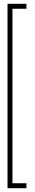

<svg xmlns="http://www.w3.org/2000/svg" viewBox="-20 -770 182 1010"><path d="M19.5 220V-750H119V-724H45.5V194H119V220Z"/></svg>

Font: Imbue 50pt ExtraBold
Style: Regular
Weight: 800
Designer: Tyler Finck
Foundry: Etcetera Type Company
Version: Version 1.102; ttfautohint (v1.8.3)